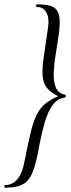

<svg xmlns="http://www.w3.org/2000/svg" viewBox="-43 -745 324 882"><path d="M126 -725Q167 -725 190.5 -717.5Q214 -710 223.5 -689Q233 -668 231 -629.5Q229 -591 218 -528Q208 -472 204.5 -424.5Q201 -377 212 -346.5Q223 -316 256 -310Q259 -310 259 -303.5Q259 -297 256 -297Q221 -293 199 -262.5Q177 -232 163 -184Q149 -136 138 -79Q127 -16 115 23Q103 62 86 82Q69 102 43.5 109.5Q18 117 -20 117Q-23 117 -23 111Q-23 105 -20 105Q15 105 37.5 77.5Q60 50 69 -1Q85 -81 97 -132.5Q109 -184 124 -215Q139 -246 162 -266Q185 -286 224 -303Q189 -321 172.5 -341.5Q156 -362 153 -394Q150 -426 157 -477Q164 -528 176 -607Q185 -658 171.5 -685.5Q158 -713 126 -713Q123 -713 123 -719Q123 -725 126 -725Z"/></svg>

Font: Cormorant
Style: Italic
Weight: 400
Italic angle: -10°
Designer: Christian Thalmann (Catharsis Fonts)
Foundry: Catharsis Fonts
Version: Version 4.000